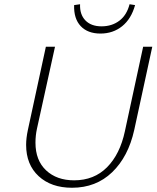

<svg xmlns="http://www.w3.org/2000/svg" viewBox="-20 -878 737 904"><path d="M103 -196Q103 -227 111 -265L196 -658H239L154 -272Q147 -240 147 -206Q147 -123 197 -76Q247 -29 329 -29Q423 -29 484 -90.5Q545 -152 568 -260L654 -658H697L612 -266Q584 -140 508 -67Q432 6 319 6Q221 6 162 -48.5Q103 -103 103 -196ZM616 -854 590 -858Q577 -807 542 -780.5Q507 -754 458 -754Q409 -754 382 -782Q355 -810 357 -858L329 -854Q327 -790 360 -755Q393 -720 453 -720Q512 -720 555 -754.5Q598 -789 616 -854Z"/></svg>

Font: Ysabeau Light
Style: Italic
Weight: 300
Italic angle: -12°
Designer: Christian Thalmann (Catharsis Fonts)
Version: Version 0.003